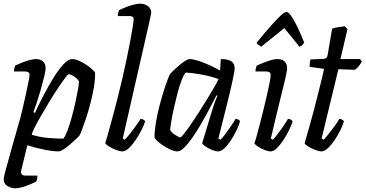

<svg xmlns="http://www.w3.org/2000/svg" viewBox="-23 -820 1980 1040"><path d="M60 200Q37 200 17 187.5Q-3 175 -3 150Q-3 140 9 96Q21 52 39.5 -14Q58 -80 79 -153Q88 -182 97.5 -223Q107 -264 116 -304.5Q125 -345 131 -375.5Q137 -406 137 -414Q137 -425 130 -429Q123 -433 109 -433H53Q53 -442 55 -451.5Q57 -461 59 -465Q75 -472 95.5 -480.5Q116 -489 137 -494.5Q158 -500 171 -500Q197 -500 210.5 -487Q224 -474 224 -451Q224 -436 216 -403Q208 -370 197 -332Q186 -294 175 -261Q164 -228 158 -213L166 -208Q186 -252 212 -302Q238 -352 266 -397.5Q294 -443 320.5 -471.5Q347 -500 368 -500Q384 -500 404.5 -491Q425 -482 444.5 -469Q464 -456 477.5 -443.5Q491 -431 492 -425Q493 -390 485.5 -346.5Q478 -303 466.5 -259Q455 -215 442.5 -177.5Q430 -140 420.5 -115.5Q411 -91 408 -87Q402 -79 387 -65Q372 -51 354.5 -36Q337 -21 320.5 -10.5Q304 0 295 0Q264 0 216.5 -9.5Q169 -19 125 -33L92 103Q89 118 95 124.5Q101 131 114 131H180Q180 138 178 147Q176 156 174 163Q161 170 139.5 179Q118 188 96.5 194Q75 200 60 200ZM320 -69Q330 -80 342 -111.5Q354 -143 365 -183Q376 -223 385 -264Q394 -305 399.5 -336Q405 -367 405 -379Q400 -389 389 -398Q378 -407 366.5 -412.5Q355 -418 349 -418Q345 -418 329.5 -397.5Q314 -377 291.5 -343.5Q269 -310 245.5 -271Q222 -232 200.5 -195Q179 -158 165 -130Q151 -102 149 -90Q196 -76 241.5 -72.5Q287 -69 320 -69Z M640 0Q626 0 605 -8Q584 -16 567.5 -26.5Q551 -37 547 -44Q551 -56 558 -81Q565 -106 574.5 -140.5Q584 -175 594.5 -213.5Q605 -252 614 -289Q627 -339 639.5 -393.5Q652 -448 663 -500.5Q674 -553 682.5 -598Q691 -643 696 -674.5Q701 -706 701 -716Q701 -726 695 -729.5Q689 -733 678 -733H615Q615 -741 617.5 -751Q620 -761 622 -765Q638 -773 658.5 -781Q679 -789 699.5 -794.5Q720 -800 735 -800Q762 -800 779 -786.5Q796 -773 796 -750Q796 -748 792 -728.5Q788 -709 783 -688L642 -70L652 -63Q663 -73 679 -93Q695 -113 711.5 -136Q728 -159 738 -176Q746 -176 753.5 -172Q761 -168 763 -163Q757 -142 743 -114.5Q729 -87 711 -60.5Q693 -34 674.5 -17Q656 0 640 0Z M938 0Q922 0 902 -9Q882 -18 862 -31Q842 -44 829 -56.5Q816 -69 814 -75Q814 -112 821.5 -156.5Q829 -201 840.5 -245.5Q852 -290 864 -327.5Q876 -365 885.5 -390Q895 -415 898 -419Q903 -425 917 -438.5Q931 -452 947.5 -466Q964 -480 979.5 -490Q995 -500 1003 -500Q1022 -500 1049 -491.5Q1076 -483 1107.5 -469Q1139 -455 1169 -438L1173 -500Q1212 -500 1230 -488Q1248 -476 1248 -451Q1248 -436 1237 -384.5Q1226 -333 1206 -253Q1186 -173 1160 -70L1171 -63Q1182 -73 1196.5 -92.5Q1211 -112 1226.5 -134.5Q1242 -157 1253 -176Q1261 -176 1268.5 -172Q1276 -168 1277 -163Q1272 -142 1258.5 -114.5Q1245 -87 1228 -60.5Q1211 -34 1193 -17Q1175 0 1159 0Q1145 0 1125.5 -8Q1106 -16 1090.5 -26.5Q1075 -37 1072 -44L1126 -222Q1132 -241 1137.5 -257Q1143 -273 1147.5 -284.5Q1152 -296 1155 -301L1150 -304Q1132 -270 1110.5 -229Q1089 -188 1065.5 -147.5Q1042 -107 1018.5 -73.5Q995 -40 974.5 -20Q954 0 938 0ZM954 -76Q958 -76 972.5 -94Q987 -112 1007.5 -141.5Q1028 -171 1051 -206.5Q1074 -242 1095.5 -277.5Q1117 -313 1135 -343.5Q1153 -374 1161 -392Q1114 -408 1067.5 -416.5Q1021 -425 983 -427Q972 -415 960 -383.5Q948 -352 937.5 -311.5Q927 -271 918 -230Q909 -189 904 -158Q899 -127 899 -115Q908 -101 927 -88.5Q946 -76 954 -76Z M1443 0Q1429 0 1409 -8Q1389 -16 1373.5 -26.5Q1358 -37 1355 -44Q1359 -53 1366.5 -80.5Q1374 -108 1384 -146Q1394 -184 1404 -225Q1414 -266 1423 -305Q1432 -344 1437.5 -372.5Q1443 -401 1443 -414Q1443 -425 1436 -429Q1429 -433 1416 -433H1361Q1361 -443 1363.5 -452Q1366 -461 1368 -465Q1384 -472 1404.5 -480.5Q1425 -489 1445.5 -494.5Q1466 -500 1479 -500Q1505 -500 1518.5 -487Q1532 -474 1532 -451Q1532 -443 1528.5 -423.5Q1525 -404 1517.5 -374Q1510 -344 1499.5 -301Q1489 -258 1475 -200.5Q1461 -143 1444 -70L1455 -63Q1465 -73 1480 -92.5Q1495 -112 1511 -135.5Q1527 -159 1537 -176Q1545 -176 1552 -172Q1559 -168 1562 -163Q1556 -142 1542.5 -114.5Q1529 -87 1511.5 -60.5Q1494 -34 1476.5 -17Q1459 0 1443 0ZM1392 -567Q1383 -572 1376 -577.5Q1369 -583 1367 -589Q1410 -641 1442.5 -678Q1475 -715 1496.5 -735Q1518 -755 1529 -755Q1539 -755 1553.5 -735Q1568 -715 1586 -678Q1604 -641 1625 -589Q1621 -585 1615.5 -577.5Q1610 -570 1599 -567L1517 -668Z M1718 0Q1705 0 1684 -8Q1663 -16 1646.5 -26.5Q1630 -37 1627 -44Q1641 -92 1654.5 -140Q1668 -188 1680 -234Q1692 -280 1702 -320.5Q1712 -361 1720 -393Q1728 -425 1732 -447L1654 -458Q1654 -471 1655.5 -482.5Q1657 -494 1659 -498L1728 -501Q1739 -502 1744.5 -506.5Q1750 -511 1752 -524L1776 -665Q1787 -669 1807 -672.5Q1827 -676 1845 -678L1859 -662L1821 -500H1927L1937 -487Q1931 -475 1920.5 -462Q1910 -449 1899 -442L1810 -445L1719 -70L1730 -63Q1739 -72 1755 -92Q1771 -112 1788 -135Q1805 -158 1815 -176Q1824 -176 1831 -171.5Q1838 -167 1840 -163Q1834 -142 1820.5 -114.5Q1807 -87 1789 -60.5Q1771 -34 1752.5 -17Q1734 0 1718 0Z"/></svg>

Font: Texturina Medium 12pt
Style: Italic
Weight: 400
Italic angle: -11°
Version: Version 1.002